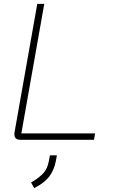

<svg xmlns="http://www.w3.org/2000/svg" viewBox="-20 -720 586 989"><path d="M54 -29Q54 -35 55 -39L172 -700H208L90 -33H470L464 0H84Q54 0 54 -29ZM140 220 150 214Q186 192 205.5 169.5Q225 147 232 108L237 80H273L268 108Q259 155 235.5 187Q212 219 167 243L156 249Z"/></svg>

Font: Bai Jamjuree ExtraLight
Style: Italic
Weight: 275
Italic angle: -10°
Version: Version 1.000; ttfautohint (v1.6)